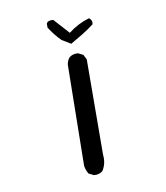

<svg xmlns="http://www.w3.org/2000/svg" viewBox="-73 -687 647 747"><g transform="rotate(-10 250.0 -313.5)"><path d="M238.3 -2.9 218.8 -12.7Q209 -28.3 207 -45.9L212.9 -443.4Q214.8 -459 224.6 -470.7Q238.3 -482.4 259.8 -480.5L279.3 -470.7L289.1 -451.2L287.1 -75.2Q291 -40 273.4 -12.7Q259.8 -1 238.3 -2.9ZM240.2 -521.5 205.1 -543Q179.7 -568.4 160.2 -599.6V-615.2L164.1 -621.1Q173.8 -627 187.5 -625L242.2 -564.5Q279.3 -593.8 325.2 -607.4Q338.9 -597.7 335 -582Q312.5 -564.5 288.1 -549.8Q263.7 -535.2 240.2 -521.5Z"/></g></svg>

Font: NaikaiFont
Style: Regular
Weight: 400
Version: Version 1.67